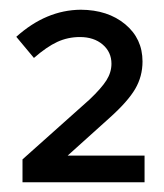

<svg xmlns="http://www.w3.org/2000/svg" viewBox="-20 -725 337 395"><path d="M26.3 -350V-397.1L164.4 -520.4Q188.6 -543.4 199 -559.8Q209.3 -576.2 209.3 -593.9Q209.3 -617.9 191.2 -633.4Q173.1 -648.8 144.4 -648.8Q119.7 -648.8 97.9 -638.8Q76.2 -628.8 49.8 -605.8L13.5 -649.3Q74.8 -704.4 146.2 -705Q201.9 -704.7 237.6 -675.1Q273.2 -645.5 273.2 -598.5Q273.2 -567.8 258.1 -542Q243 -516.2 205.3 -482.4L119.2 -404.9H277.4V-350Z"/></svg>

Font: Red Hat Display VF
Style: Regular
Weight: 300
Designer: Pentagram, MCKL
Foundry: Pentagram, MCKL
Version: Version 1.023